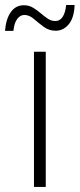

<svg xmlns="http://www.w3.org/2000/svg" viewBox="-65 -734 313 754"><path d="M114.7 0H68.4V-530.8H114.7ZM-45.4 -612.8Q-41.5 -659.7 -22.5 -686.5Q-3.4 -713.4 28.8 -713.4Q48.3 -713.4 64.5 -703.9Q80.6 -694.3 94.7 -682.1Q108.9 -669.9 122.8 -660.6Q136.7 -651.4 152.3 -651.4Q170.4 -651.4 181.2 -668Q191.9 -684.6 194.8 -714.4H228Q226.1 -663.6 204.8 -638.4Q183.6 -613.3 153.8 -613.3Q127.4 -613.3 106.7 -628.7Q85.9 -644 67.9 -659.7Q49.8 -675.3 30.8 -675.3Q14.6 -675.3 2.7 -659.7Q-9.3 -644 -12.2 -612.8Z"/></svg>

Font: Open Sans Condensed Light
Style: Regular
Weight: 300
Width: 3
Designer: Monotype Design Team
Foundry: Monotype Imaging Inc.
Version: Version 3.003; ttfautohint (v1.8.4)